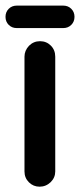

<svg xmlns="http://www.w3.org/2000/svg" viewBox="-24 -665 292 701"><path d="M37.1 -644.5H207Q224.6 -644.5 236.3 -632.8Q248 -621.1 248 -603.5Q248 -585.9 236.3 -574.2Q224.6 -562.5 207 -562.5H37.1Q19.5 -562.5 7.8 -574.2Q-3.9 -585.9 -3.9 -603.5Q-3.9 -621.1 7.8 -632.8Q19.5 -644.5 37.1 -644.5ZM65.4 -39.1V-458Q65.4 -480.5 82 -498Q98.6 -514.6 122.1 -514.6Q145.5 -514.6 161.6 -498.5Q177.7 -482.4 177.7 -458V-39.1Q177.7 -16.6 161.1 0Q143.6 16.6 120.6 16.6Q97.7 16.6 81.5 0.5Q65.4 -15.6 65.4 -39.1Z"/></svg>

Font: FakePearl
Style: SemiBold
Weight: 400
Version: Version 1.2